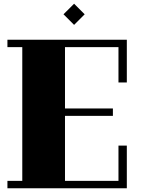

<svg xmlns="http://www.w3.org/2000/svg" viewBox="-20 -1014 763 1034"><path d="M663 0V-230H618V-40H330V-390H588V-430H330V-760H618V-570H663V-800H20V-760H100V-40H20V0ZM379 -880 436 -937 379 -994 322 -937Z"/></svg>

Font: Kumar One
Style: Regular
Weight: 400
Designer: Parimal Parmar
Foundry: Indian Type Foundry
Version: Version 1.000;PS 1.000;hotconv 1.0.88;makeotf.lib2.5.647800